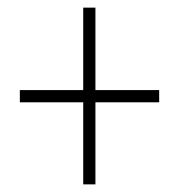

<svg xmlns="http://www.w3.org/2000/svg" viewBox="-20 -605 469 503"><path d="M198 -122H230V-337H397V-369H230V-585H198V-369H32V-337H198Z"/></svg>

Font: Kathrein 37 Thin Condensed
Style: Regular
Weight: 250
Width: 3
Designer: Lazydogs Typefoundry, based on Open Sans by Ascender Corporation
Foundry: Lazydogs Typefoundry
Version: Version 1.003;PS 001.003;hotconv 1.0.88;makeotf.lib2.5.64775